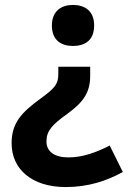

<svg xmlns="http://www.w3.org/2000/svg" viewBox="-20 -565 517 777"><path d="M361 -462C361 -521 323 -545 275 -545C229 -545 190 -521 190 -462C190 -401 229 -379 275 -379C323 -379 361 -401 361 -462ZM345 -259V-295H216V-266C216 -225 203 -209 144 -166C66 -109 27 -67 27 15C27 118 107 192 246 192C337 192 412 167 477 131L424 24C367 53 313 72 257 72C201 72 168 49 168 7C168 -36 192 -61 252 -104C320 -153 345 -193 345 -259Z"/></svg>

Font: Noto Sans Lisu
Style: Bold
Weight: 700
Designer: Monotype Design Team. David Williams.
Foundry: Monotype Imaging Inc.
Version: Version 2.102